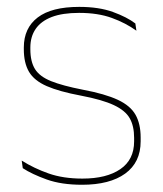

<svg xmlns="http://www.w3.org/2000/svg" viewBox="-20 -514 463 544"><path d="M212.5 9.5Q154 9.5 112.2 -5.5Q70.5 -20.5 44.5 -37.5L41.5 -59Q76.5 -37 117.8 -22.5Q159 -8 213.5 -8Q282 -8 321 -34.8Q360 -61.5 360 -113.5V-123.5Q360 -157 347.5 -179Q335 -201 302.5 -216.2Q270 -231.5 209.5 -243Q148 -254.5 112.5 -270Q77 -285.5 62.2 -310.5Q47.5 -335.5 47.5 -374.5V-379.5Q47.5 -434.5 86.8 -464.5Q126 -494.5 204.5 -494.5Q260.5 -494.5 300.2 -480Q340 -465.5 363.5 -447.5L366.5 -427Q336 -449 296.8 -463.2Q257.5 -477.5 204 -477.5Q157 -477.5 126.5 -465.8Q96 -454 81 -432Q66 -410 66 -379.5V-374.5Q66 -339.5 79.2 -318.2Q92.5 -297 125 -284Q157.5 -271 214 -260Q278 -248 313.8 -231.2Q349.5 -214.5 364 -188.8Q378.5 -163 378.5 -124.5V-113.5Q378.5 -54 334.8 -22.2Q291 9.5 212.5 9.5Z"/></svg>

Font: Anek Gurmukhi Thin
Style: Regular
Weight: 250
Designer: Sarang Kulkarni (Gurmukhi), Yesha Goshar (Latin)
Foundry: Ek Type
Version: Version 1.003